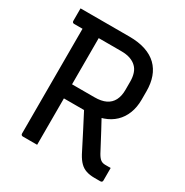

<svg xmlns="http://www.w3.org/2000/svg" viewBox="-162 -830 924 961"><g transform="rotate(30 300.0 -350.0)"><path d="M369.1 -326.2Q398.2 -272.8 425.2 -222.5Q452.1 -172.2 480.2 -118.8Q491.7 -98.8 502.3 -91.2Q512.9 -83.5 528.8 -83.5Q534.5 -83.5 538.2 -83.5Q541.9 -83.5 545.9 -83.5H560Q560 -63.6 560 -47.3Q560 -31 560 -11Q560 -6 557 -3Q554 0 549 0Q542 0 532.7 0Q523.4 0 514.6 0Q487.4 0 466.9 -6.8Q446.4 -13.5 430.9 -29Q415.3 -44.4 401.3 -70.3Q373.4 -125.1 345.4 -179.7Q317.4 -234.2 289 -288.5ZM30 -700Q100.3 -700 171.1 -700Q241.9 -700 312.2 -700Q365.8 -700 405.7 -686.7Q445.6 -673.3 471.7 -648Q497.7 -622.6 510.5 -586.7Q523.3 -550.9 523.3 -505.8V-457.3Q523.3 -413.7 509.6 -378.4Q495.9 -343.2 470.1 -318.6Q444.2 -293.9 407.1 -281Q370 -268.1 322.6 -268.1Q285.8 -268.1 248.2 -268.1Q210.7 -268.1 173.3 -268.1L162.3 -260.8V-349.5Q200 -349.5 237.6 -349.5Q275.2 -349.5 312.9 -349.5Q352.1 -349.5 377.6 -361.8Q403 -374.1 415.8 -398.7Q428.6 -423.4 428.6 -458.8V-507.2Q428.6 -533 421.9 -553.4Q415.3 -573.9 401.4 -587.2Q387.6 -601 365.9 -608.8Q344.2 -616.5 312.9 -616.5Q267.8 -616.5 222.3 -616.5Q176.8 -616.5 131.7 -616.5Q86.6 -616.5 41 -616.5Q36 -616.5 33 -619.5Q30 -622.5 30 -627.5Q30 -646.4 30 -663.7Q30 -681 30 -700ZM183.2 0Q162 0 142.1 0Q122.2 0 100.6 0Q95.6 0 92.6 -3Q89.6 -6 89.6 -11Q89.6 -93.3 89.6 -173.1Q89.6 -252.9 89.6 -332.2Q89.6 -411.6 89.6 -491.5Q89.6 -571.5 89.6 -653.4H195.2L183.2 -634.6Q183.2 -588.6 183.2 -543.3Q183.2 -498.1 183.2 -453.4Q183.2 -394.4 183.2 -336.5Q183.2 -278.5 183.2 -220.1Q183.2 -161.6 183.2 -99.2Q183.2 -72.8 183.2 -47.8Q183.2 -22.8 183.2 0Z"/></g></svg>

Font: Recursive Sans Linear Light
Style: Regular
Weight: 300
Version: Version 1.085